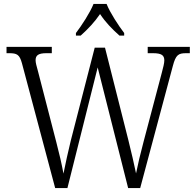

<svg xmlns="http://www.w3.org/2000/svg" viewBox="-20 -951 992 971"><path d="M364 -784V-771H388C427 -806 458 -839 486 -880C513 -839 545 -806 584 -771H608V-784C579 -822 537 -886 519 -931H453C435 -886 393 -822 364 -784ZM91 -631 259 0H321L474 -610L628 0H689L854 -617C869 -674 882 -682 922 -682H940V-714H727V-682H753C798 -682 811 -671 811 -645C811 -632 805 -608 798 -582L706 -234C690 -174 677 -119 668 -74C658 -123 645 -178 629 -243L511 -710H459L338 -240C323 -179 312 -127 301 -73C291 -126 281 -170 265 -231L172 -591C165 -616 160 -634 160 -646C160 -670 172 -682 215 -682H242V-714H13V-682H26C66 -682 79 -675 91 -631Z"/></svg>

Font: Noto Serif Khmer SemiCondensed Light
Style: Regular
Weight: 300
Width: 4
Designer: Danh Hong and the Monotype Design Team
Foundry: Monotype Imaging Inc.
Version: Version 2.004